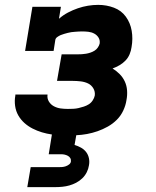

<svg xmlns="http://www.w3.org/2000/svg" viewBox="-20 -548 640 788"><path d="M92 220 106 138H221Q228 138 235 137.5Q242 137 249.5 134.5Q257 132 263.5 127Q270 122 271 115Q272 107 268.5 101Q265 95 258.5 91.5Q252 88 245 86.5Q238 85 230 85H180L193 4Q172 1 152 -5Q132 -11 113.5 -20.5Q95 -30 80 -43.5Q65 -57 55 -74.5Q45 -92 42 -113.5Q39 -135 43 -156V-160H175V-159Q173 -144 180.5 -131.5Q188 -119 201 -112Q214 -105 228.5 -103Q243 -101 258 -101H259Q269 -101 280.5 -101.5Q292 -102 302.5 -104.5Q313 -107 324 -110.5Q335 -114 344.5 -120Q354 -126 360.5 -136Q367 -146 369 -156Q371 -172 363 -185.5Q355 -199 341.5 -205.5Q328 -212 311.5 -214Q295 -216 279 -216H214L233 -325H298Q307 -325 315.5 -325.5Q324 -326 333 -327.5Q342 -329 351 -332Q360 -335 368 -340Q376 -345 381.5 -353Q387 -361 389 -369Q391 -383 384.5 -393.5Q378 -404 367 -410Q356 -416 343 -417.5Q330 -419 316 -419Q309 -419 302 -418.5Q295 -418 287.5 -417.5Q280 -417 272.5 -416Q265 -415 258 -413Q251 -411 243.5 -409Q236 -407 229 -404Q222 -401 215 -396Q208 -391 207 -384L200 -339H83L113 -520H230L222 -471Q239 -486 259 -496.5Q279 -507 299.5 -514Q320 -521 341 -524.5Q362 -528 383 -528Q417 -528 447.5 -516.5Q478 -505 496.5 -479.5Q515 -454 520.5 -421.5Q526 -389 520 -355Q518 -340 512 -325.5Q506 -311 495 -299.5Q484 -288 470 -280Q456 -272 442 -267Q458 -257 471 -244Q484 -231 492 -214Q500 -197 501.5 -177Q503 -157 499 -137Q496 -116 486 -94.5Q476 -73 459.5 -56.5Q443 -40 422.5 -28.5Q402 -17 380.5 -9.5Q359 -2 337 2Q315 6 293 7L286 47Q300 51 312.5 58Q325 65 333.5 76Q342 87 345 101.5Q348 116 345 131Q343 145 336 159Q329 173 317.5 184Q306 195 292.5 202Q279 209 265 213Q251 217 236 218.5Q221 220 207 220Z"/></svg>

Font: Iosevka Etoile Heavy
Style: Italic
Weight: 900
Italic angle: -9°
Designer: Belleve Invis
Foundry: Belleve Invis
Version: Version 22.1.2; ttfautohint (v1.8.4)